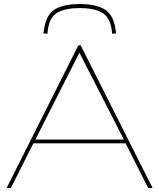

<svg xmlns="http://www.w3.org/2000/svg" viewBox="-20 -935 792 955"><path d="M13 0 370 -710H381L739 0H717L605 -222H146L34 0ZM156 -241H596L375 -673ZM377 -915Q453 -915 497 -890.5Q541 -866 553 -799Q556 -785 557 -769L538 -767Q537 -773 536.5 -779.5Q536 -786 535 -791Q525 -852 485 -873.5Q445 -895 377 -895Q308 -895 268 -873.5Q228 -852 219 -792Q218 -786 217 -779.5Q216 -773 216 -767L196 -769Q197 -777 198.5 -785Q200 -793 201 -800Q213 -866 256.5 -890.5Q300 -915 377 -915Z"/></svg>

Font: Georama Extended Thin
Style: Regular
Weight: 100
Width: 7
Designer: Jean-Baptiste Levee
Foundry: Production Type
Version: Version 1.000